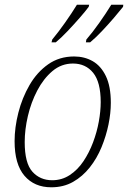

<svg xmlns="http://www.w3.org/2000/svg" viewBox="-20 -786 544 816"><path d="M198 10Q126 10 84 -39Q42 -88 42 -186Q42 -244 58 -307Q74 -370 105.5 -424.5Q137 -479 184.5 -512.5Q232 -546 295 -546Q339 -546 374 -526Q409 -506 430 -462.5Q451 -419 451 -349Q451 -305 441 -256.5Q431 -208 411.5 -160.5Q392 -113 361.5 -74.5Q331 -36 290.5 -13Q250 10 198 10ZM202 -20Q243 -20 276.5 -42Q310 -64 334.5 -100.5Q359 -137 375.5 -181Q392 -225 400 -269.5Q408 -314 408 -352Q408 -437 376 -476.5Q344 -516 290 -516Q241 -516 203 -484Q165 -452 138.5 -401.5Q112 -351 98.5 -293Q85 -235 85 -182Q85 -93 117.5 -56.5Q150 -20 202 -20ZM347 -618Q373 -648 402 -689Q431 -730 453 -766H504L503 -757Q488 -738 464 -710Q440 -682 413 -653.5Q386 -625 363 -606H345ZM202 -618Q227 -648 256 -689Q285 -730 307 -766H359L357 -757Q343 -738 318.5 -710Q294 -682 267 -653.5Q240 -625 217 -606H199Z"/></svg>

Font: Noto Serif SemiCondensed ExtraLight
Style: Italic
Weight: 200
Width: 4
Italic angle: -12°
Designer: Monotype Design Team
Foundry: Monotype Imaging Inc.
Version: Version 2.013